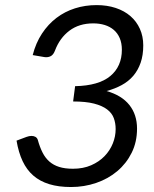

<svg xmlns="http://www.w3.org/2000/svg" viewBox="-20 -744 620 772"><path d="M368.5 -723.5Q410.5 -723.5 445.2 -712Q480 -700.5 504.5 -679.2Q529 -658 542.5 -628Q556 -598 556 -561.5Q556 -522 545.5 -491.8Q535 -461.5 515.8 -439Q496.5 -416.5 469.2 -401.8Q442 -387 408.5 -378Q469.5 -360.5 500.2 -321.8Q531 -283 531 -227Q531 -173 509.5 -129.8Q488 -86.5 451.5 -55.8Q415 -25 366.8 -8.5Q318.5 8 265.5 8Q215.5 8 178 -3.5Q140.5 -15 114 -38Q87.5 -61 71 -96Q54.5 -131 46.5 -178.5L86.5 -193.5Q97.5 -197.5 106.5 -197.5Q116 -197.5 122.8 -193.5Q129.5 -189.5 132 -181.5Q140 -152.5 151 -130.8Q162 -109 178.5 -94.5Q195 -80 218 -72.8Q241 -65.5 273.5 -65.5Q314.5 -65.5 346.5 -79.5Q378.5 -93.5 400.2 -116Q422 -138.5 433.5 -167Q445 -195.5 445 -225Q445 -249 437.5 -269.2Q430 -289.5 410.5 -304.2Q391 -319 358 -327.5Q325 -336 274 -336L282 -397.5Q377 -399.5 423.5 -438.2Q470 -477 470 -544Q470 -570.5 461.5 -590.5Q453 -610.5 437.5 -623.8Q422 -637 401 -643.5Q380 -650 355 -650Q298 -650 259 -620.5Q220 -591 201 -540.5Q195.5 -526 186.8 -520Q178 -514 166 -514Q163.5 -514 160.8 -514.2Q158 -514.5 155.5 -515L111.5 -522.5Q124 -571.5 148.8 -609Q173.5 -646.5 207 -672Q240.5 -697.5 281.5 -710.5Q322.5 -723.5 368.5 -723.5Z"/></svg>

Font: Lato TR
Style: Italic
Weight: 400
Italic angle: -12°
Designer: Lukasz Dziedzic
Foundry: tyPoland Lukasz Dziedzic
Version: Version 1.104 2013